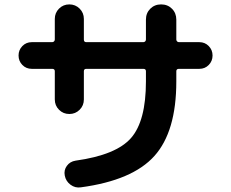

<svg xmlns="http://www.w3.org/2000/svg" viewBox="-20 -803 1040 864"><path d="M123 -493.2Q97.7 -493.2 80.6 -510.7Q63.5 -528.3 63.5 -553.2Q63.5 -578.1 80.6 -595.7Q97.7 -613.3 123 -613.3H214.8Q219.7 -613.3 223.1 -616.7Q226.6 -620.1 226.6 -625V-717.8Q226.6 -745.1 245.6 -764.2Q264.6 -783.2 292 -783.2Q319.3 -783.2 338.4 -764.2Q357.4 -745.1 357.4 -717.8V-625Q357.4 -613.3 368.2 -613.3H625Q629.9 -613.3 633.3 -616.7Q636.7 -620.1 636.7 -625V-714.8Q636.7 -744.1 656.2 -763.7Q675.8 -783.2 705.1 -783.2Q734.4 -783.2 753.9 -763.7Q773.4 -744.1 773.4 -714.8V-625Q773.4 -620.1 776.9 -616.7Q780.3 -613.3 785.2 -613.3H877Q902.3 -613.3 919.4 -595.7Q936.5 -578.1 936.5 -553.2Q936.5 -528.3 919.4 -510.7Q902.3 -493.2 877 -493.2H785.2Q773.4 -493.2 773.4 -482.4V-436.5Q773.4 -210.9 674.8 -101.1Q576.2 8.8 343.8 40Q318.4 43.9 297.4 28.3Q276.4 12.7 271.5 -12.7Q266.6 -37.1 280.8 -56.6Q294.9 -76.2 320.3 -80.1Q502.9 -105.5 569.8 -182.1Q636.7 -258.8 636.7 -436.5V-482.4Q636.7 -493.2 625 -493.2H368.2Q357.4 -493.2 357.4 -482.4V-355.5Q357.4 -328.1 338.4 -309.1Q319.3 -290 292 -290Q264.6 -290 245.6 -309.1Q226.6 -328.1 226.6 -355.5V-482.4Q226.6 -493.2 214.8 -493.2Z"/></svg>

Font: Rounded-X Mgen+ 1mn bold
Style: Bold
Weight: 700
Designer: [Source Han Sans]
Ryoko NISHIZUKA  (kana & ideographs); Paul D. Hunt (Latin, Greek & Cyrillic); Wenlong ZHANG  (bopomofo
Version: Version 1.059.20150602